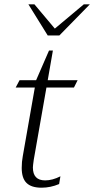

<svg xmlns="http://www.w3.org/2000/svg" viewBox="-20 -863 438 893"><path d="M81 -82Q81 -111 86 -137L142 -456H53L71 -490H148L208 -628H226L202 -490H341L324 -456H196L137 -120Q133 -92 133 -84Q133 -24 190 -24Q224 -24 261 -43L255 -7Q215 10 173 10Q126 10 103.5 -12Q81 -34 81 -82ZM112 -843H140L235 -730L370 -843H398L256 -698H202Z"/></svg>

Font: Fahkwang ExtraLight
Style: Italic
Weight: 275
Italic angle: -10°
Designer: Suppakit Chalermlarp | Katatrad Co.,Ltd.
Foundry: Cadson Demak Co.,Ltd.
Version: Version 1.000; ttfautohint (v1.6)